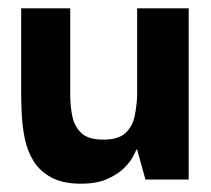

<svg xmlns="http://www.w3.org/2000/svg" viewBox="-20 -432 508 462"><path d="M175 10Q131 10 103.5 -5Q76 -20 61 -44Q46 -68 40 -97Q34 -126 32.5 -154Q31 -182 31 -204V-412H149V-203Q149 -177 154 -152.5Q159 -128 175.5 -112Q192 -96 229 -96Q265 -96 282 -112Q299 -128 304 -152.5Q309 -177 310 -201V-412H434V0H330L310 -72H308Q307 -69 300.5 -56Q294 -43 279 -28Q264 -13 238.5 -1.5Q213 10 175 10Z"/></svg>

Font: Darker Grotesque Light ExtraBold
Style: Regular
Weight: 800
Version: Version 1.000;gftools[0.9.28]